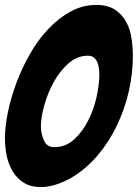

<svg xmlns="http://www.w3.org/2000/svg" viewBox="-36 -758 559 779"><path d="M503 -529Q503 -459 486.5 -387Q470 -315 438.5 -249Q407 -183 360.5 -128Q314 -73 254 -37Q186 1 131 1Q88 1 60 -17Q32 -35 15 -63.5Q-2 -92 -9 -127Q-16 -162 -16 -196Q-16 -244 -4 -302.5Q8 -361 30.5 -421.5Q53 -482 85.5 -539Q118 -596 159.5 -640Q201 -684 250 -711Q299 -738 354 -738Q401 -738 430 -719Q459 -700 475.5 -670Q492 -640 497.5 -603Q503 -566 503 -529ZM184 -161Q231 -161 265 -192.5Q299 -224 322 -269.5Q345 -315 356 -365.5Q367 -416 367 -454Q367 -465 365.5 -478.5Q364 -492 359.5 -504Q355 -516 345.5 -524Q336 -532 321 -532Q277 -532 241.5 -500.5Q206 -469 181.5 -424Q157 -379 143.5 -330Q130 -281 130 -246Q130 -216 142 -188.5Q154 -161 184 -161Z"/></svg>

Font: Bangerz 2
Style: Regular
Weight: 400
Designer: vernon adams
Foundry: Vernon Adams
Version: Version 2.10;December 28, 2023;FontCreator 13.0.0.2683 64-bi